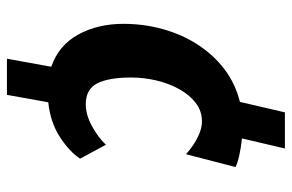

<svg xmlns="http://www.w3.org/2000/svg" viewBox="-166 -562 855 563"><g transform="rotate(90 261.5 -280.5)"><path d="M258.1 126.7H152.2L175.7 -3.3Q112.5 -25.3 81.2 -82.6Q49.9 -139.8 49.9 -214.9Q49.9 -274.9 65.4 -330.6Q80.9 -386.3 110.6 -432.4Q140.3 -478.5 182.5 -510.8Q224.8 -543.1 278.8 -556.5L309.5 -688.4H415.4L385.9 -562.5Q412.6 -559.7 433.9 -555Q455.2 -550.4 469.9 -543.8L432.2 -398.3Q421.7 -408.3 405.6 -419.3Q389.4 -430.2 371.2 -437.7Q352.9 -445.2 336 -445.2Q305.6 -445.2 281.8 -426.9Q258 -408.6 241.4 -378.5Q224.7 -348.5 216 -311.7Q207.3 -274.9 207.3 -237.7Q207.3 -171.9 224.4 -138.2Q241.4 -104.5 286 -104.5Q316 -104.5 348.9 -122.2Q381.8 -139.8 404.5 -163.5L445.3 -87.7Q423.5 -55.6 381.1 -28.2Q338.6 -0.8 279.9 5.5Z"/></g></svg>

Font: Merriweather Sans Variable Regular
Style: Italic
Weight: 300
Italic angle: -8°
Designer: Eben Sorkin
Foundry: Eben Sorkin
Version: Version 2.001